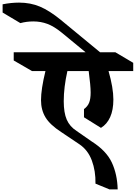

<svg xmlns="http://www.w3.org/2000/svg" viewBox="-231 -1186 1040 1470"><path d="M600 -642Q637 -513 637 -424Q637 -344 612.5 -289.5Q588 -235 542 -207L412 -288V-351Q440 -371 451.5 -400Q463 -429 463 -478Q463 -529 448 -642H285Q257 -518 257 -411Q257 -323 280 -270Q303 -217 356 -183L471 -103Q583 -32 625 58Q667 148 670 264H607L500 220Q502 123 472 42.5Q442 -38 376 -82L239 -174Q151 -231 117 -288Q83 -345 83 -419Q83 -503 117 -642H14L-126 -723V-786H424L243 -935Q183 -984 132 -1003Q81 -1022 24 -1022Q-27 -1022 -75 -1009L-211 -1090V-1153Q-146 -1166 -85 -1166Q2 -1166 74.5 -1135.5Q147 -1105 233 -1035L535 -786H652L789 -705V-642Z"/></svg>

Font: Inknut Antiqua
Style: Bold
Weight: 700
Designer: Claus Eggers Sørensen
Foundry: Claus Eggers Sørensen
Version: Version 1.003; ttfautohint (v1.8.2) -l 8 -r 50 -G 200 -x 14 